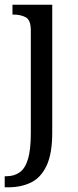

<svg xmlns="http://www.w3.org/2000/svg" viewBox="-29 -556 333 816"><path d="M-9 240V193H-2Q31 193 54.5 176.5Q78 160 90 120Q102 80 102 9V-426Q102 -471 80.5 -482.5Q59 -494 29 -494H24V-536H193V8Q193 97 169 148Q145 199 103 219.5Q61 240 6 240Z"/></svg>

Font: Noto Serif Tamil SemiCondensed
Style: Regular
Weight: 400
Width: 4
Designer: Indian Type Foundry, Tom Grace, and the Monotype Design Team
Foundry: Monotype Imaging Inc.
Version: Version 2.004; ttfautohint (v1.8.4.7-5d5b)